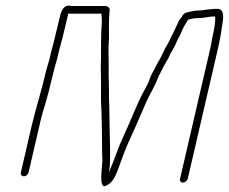

<svg xmlns="http://www.w3.org/2000/svg" viewBox="-20 -620 802 673"><path d="M347 -599H239C234 -599 229 -599 224 -600C204 -603 195 -583 190 -562L172 -487C168 -469 163 -453 158 -433C154 -409 146 -391 140 -365C126 -304 106 -242 92 -183L53 -15C51 -8 57 -2 64 -2C71 -2 78 -8 80 -15L119 -183C122 -196 125 -211 130 -227C144 -270 156 -319 167 -365C173 -392 180 -409 185 -434C189 -453 195 -470 199 -487L217 -562C218 -566 218 -570 220 -573C224 -572 228 -572 233 -572H336C335 -564 338 -551 337 -544C334 -502 334 -460 334 -420C332 -380 335 -338 334 -300V-266C336 -236 336 -206 337 -177L338 -86C338 -74 339 -64 339 -56C338 -36 326 41 349 32C371 24 382 4 391 -19C404 -55 420 -100 437 -136C456 -176 475 -223 493 -263C505 -290 521 -314 532 -343C538 -358 547 -373 553 -386L563 -404C568 -411 572 -419 575 -427C581 -440 590 -452 595 -464L603 -482C606 -487 610 -494 614 -503C622 -524 629 -534 639 -551C646 -552 657 -556 665 -556C684 -556 704 -559 721 -562H734C736 -540 730 -515 724 -487C722 -475 720 -463 717 -450L611 7C609 14 614 20 621 20C628 20 636 14 638 7L744 -450C749 -473 755 -501 757 -521C762 -550 771 -589 741 -589C734 -589 729 -589 724 -588C709 -588 690 -583 673 -583C661 -583 647 -579 638 -577C621 -575 618 -560 607 -547C599 -531 589 -506 579 -489C573 -474 568 -466 559 -451L550 -432C544 -418 536 -406 529 -393C523 -378 512 -364 506 -347C502 -332 491 -312 483 -298C458 -252 436 -191 413 -143C396 -107 380 -59 365 -23C365 -21 364 -19 363 -17V-20C366 -46 366 -66 366 -92L364 -183C363 -214 364 -242 362 -274V-306C362 -334 360 -356 361 -386C361 -421 359 -451 362 -485C362 -518 361 -548 364 -581C367 -592 358 -599 347 -599Z"/></svg>

Font: Electronic
Style: LtIt
Weight: 300
Version: Version 1.011